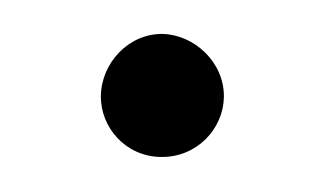

<svg xmlns="http://www.w3.org/2000/svg" viewBox="-26 -386 305 181"><g transform="rotate(-5 126.5 -296.0)"><path d="M127 -238C160 -238 185 -265 185 -295C185 -328 156 -354 127 -354C95 -354 69 -326 69 -295C69 -266 92 -238 127 -238Z"/></g></svg>

Font: Libertinus Serif
Style: Regular
Weight: 400
Designer: Philipp H. Poll
Foundry: Khaled Hosny
Version: Version 6.2